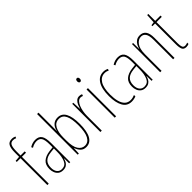

<svg xmlns="http://www.w3.org/2000/svg" viewBox="98 -1698 2539 2539"><g transform="rotate(-45 1368.0 -428.5)"><path d="M183 -553H106V-51H80V-553H10V-574L80 -579V-656Q80 -739 101.5 -777.5Q123 -816 178 -816Q196 -816 211 -812Q226 -808 236 -803L226 -781Q215 -787 202 -789.5Q189 -792 177 -792Q137 -792 121.5 -759Q106 -726 106 -649V-578H183Z M388 -588Q451 -588 479.5 -547.5Q508 -507 508 -409V-51H487L486 -144H484Q478 -119 465.5 -95.5Q453 -72 429.5 -56.5Q406 -41 368 -41Q326 -41 300 -61Q274 -81 261.5 -112.5Q249 -144 249 -180Q249 -259 294 -298.5Q339 -338 421 -348L482 -355V-406Q482 -496 460 -529.5Q438 -563 388 -563Q370 -563 346 -557Q322 -551 294 -534L283 -556Q334 -588 388 -588ZM420 -325Q346 -317 310.5 -281.5Q275 -246 275 -180Q275 -124 300 -93.5Q325 -63 368 -63Q431 -63 457 -121Q483 -179 483 -271V-332Z M674 -532Q674 -516 674 -499Q674 -482 673 -469H675Q684 -522 718.5 -555Q753 -588 806 -588Q882 -588 919 -520Q956 -452 956 -320Q956 -181 916.5 -111Q877 -41 801 -41Q751 -41 721 -71Q691 -101 676 -148H674L669 -51H648V-811H674ZM806 -563Q739 -563 706.5 -503.5Q674 -444 674 -345V-290Q674 -173 709.5 -120Q745 -67 801 -67Q863 -67 896.5 -128.5Q930 -190 930 -320Q930 -440 900.5 -501.5Q871 -563 806 -563Z M1209 -586Q1219 -586 1231.5 -583.5Q1244 -581 1254 -575L1246 -551Q1240 -554 1230 -557Q1220 -560 1209 -560Q1182 -560 1161 -538.5Q1140 -517 1126 -482.5Q1112 -448 1105 -407.5Q1098 -367 1098 -328V-51H1072V-578H1092L1097 -460H1099Q1107 -487 1119.5 -516Q1132 -545 1154 -565.5Q1176 -586 1209 -586Z M1354 -775Q1368 -775 1373.5 -764.5Q1379 -754 1379 -742Q1379 -726 1372 -716.5Q1365 -707 1353 -707Q1340 -707 1334 -717.5Q1328 -728 1328 -741Q1328 -753 1333.5 -764Q1339 -775 1354 -775ZM1366 -578V-51H1340V-578Z M1652 -41Q1567 -41 1527 -113Q1487 -185 1487 -307Q1487 -445 1533.5 -516.5Q1580 -588 1661 -588Q1702 -588 1733 -570L1723 -547Q1697 -563 1662 -563Q1593 -563 1553 -499.5Q1513 -436 1513 -308Q1513 -237 1527.5 -182Q1542 -127 1573.5 -96.5Q1605 -66 1655 -66Q1693 -66 1732 -83V-57Q1716 -50 1694 -45.5Q1672 -41 1652 -41Z M1930 -588Q1993 -588 2021.5 -547.5Q2050 -507 2050 -409V-51H2029L2028 -144H2026Q2020 -119 2007.5 -95.5Q1995 -72 1971.5 -56.5Q1948 -41 1910 -41Q1868 -41 1842 -61Q1816 -81 1803.5 -112.5Q1791 -144 1791 -180Q1791 -259 1836 -298.5Q1881 -338 1963 -348L2024 -355V-406Q2024 -496 2002 -529.5Q1980 -563 1930 -563Q1912 -563 1888 -557Q1864 -551 1836 -534L1825 -556Q1876 -588 1930 -588ZM1962 -325Q1888 -317 1852.5 -281.5Q1817 -246 1817 -180Q1817 -124 1842 -93.5Q1867 -63 1910 -63Q1973 -63 1999 -121Q2025 -179 2025 -271V-332Z M2344 -588Q2399 -588 2428.5 -549.5Q2458 -511 2458 -426V-51H2432V-416Q2432 -496 2408.5 -530Q2385 -564 2344 -564Q2292 -564 2254 -513.5Q2216 -463 2216 -362V-51H2190V-578H2210L2211 -466H2213Q2220 -496 2235.5 -524Q2251 -552 2277.5 -570Q2304 -588 2344 -588Z M2674 -65Q2687 -65 2699.5 -68.5Q2712 -72 2719 -76V-51Q2709 -47 2698 -44Q2687 -41 2673 -41Q2627 -41 2612.5 -72Q2598 -103 2598 -163V-554H2548V-572L2596 -579L2603 -707H2624V-578H2723V-554H2624V-159Q2624 -111 2634 -88Q2644 -65 2674 -65Z"/></g></svg>

Font: Noto Sans Tamil UI ExtraCondensed Thin
Style: Regular
Weight: 100
Width: 2
Designer: Jelle Bosma - Monotype Design Team
Foundry: Monotype Imaging Inc.
Version: Version 2.004; ttfautohint (v1.8.4.7-5d5b)